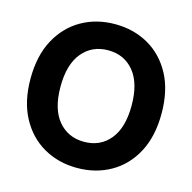

<svg xmlns="http://www.w3.org/2000/svg" viewBox="-108 -846 966 964"><g transform="rotate(15 374.5 -363.5)"><path d="M374.5 9.8Q277.8 9.8 200.7 -34.2Q123.5 -78.1 78.6 -161.6Q33.7 -245.1 33.7 -363.3Q33.7 -482.4 78.6 -565.9Q123.5 -649.4 200.7 -693.4Q277.8 -737.3 374.5 -737.3Q471.2 -737.3 548.3 -693.4Q625.5 -649.4 670.2 -565.9Q714.8 -482.4 714.8 -363.3Q714.8 -244.6 670.2 -161.1Q625.5 -77.6 548.3 -33.9Q471.2 9.8 374.5 9.8ZM374.5 -126Q458.5 -126 508.8 -187Q559.1 -248 559.1 -363.3Q559.1 -479 508.8 -540.3Q458.5 -601.6 374.5 -601.6Q291 -601.6 240.2 -540.3Q189.5 -479 189.5 -363.3Q189.5 -248 240.2 -187Q291 -126 374.5 -126Z"/></g></svg>

Font: Inter Tight
Style: Bold
Weight: 700
Designer: Rasmus Andersson
Foundry: rsms
Version: Version 3.004; ttfautohint (v1.8.4.7-5d5b)